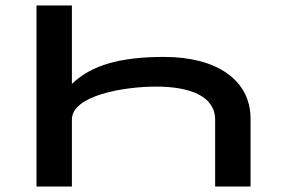

<svg xmlns="http://www.w3.org/2000/svg" viewBox="-20 -685 1040 705"><path d="M114 0H244V-246C244 -335 436 -367 553 -367C678 -367 770 -332 770 -245V0H900V-249C900 -393 773 -476 583 -476C421 -476 316 -446 244 -377V-665H114Z"/></svg>

Font: Inconsolata UltraExpanded
Style: Bold
Weight: 700
Width: 9
Monospace: yes
Designer: Raph Levien, Cyreal, Brenton Simpson
Foundry: Raph Levien, Cyreal, Google
Version: Version 3.100